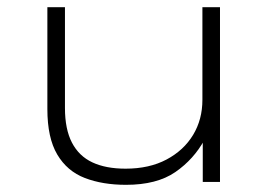

<svg xmlns="http://www.w3.org/2000/svg" viewBox="-20 -507 747 535"><path d="M331 8Q266 8 216.5 -11Q167 -30 139.5 -76.5Q112 -123 112 -203V-487H161V-206Q161 -147 180.5 -109.5Q200 -72 237.5 -54.5Q275 -37 330 -37Q396 -37 444 -62.5Q492 -88 518 -131Q544 -174 544 -229V-487H593V0H545V-118H550Q520 -63 468.5 -27.5Q417 8 331 8Z"/></svg>

Font: Nunito Sans 10pt Expanded ExtraLight
Style: Regular
Weight: 250
Width: 7
Designer: Vernon Adams
Foundry: Vernon Adams
Version: Version 3.101;gftools[0.9.27]